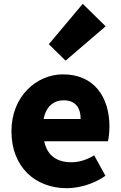

<svg xmlns="http://www.w3.org/2000/svg" viewBox="-20 -973 636 1007"><path d="M324 -655 534 -835 414 -953 236 -741ZM330 14C396 14 474 -9 533 -51L474 -158C433 -134 395 -122 354 -122C282 -122 228 -154 212 -232H546C550 -246 554 -277 554 -309C554 -464 474 -583 310 -583C173 -583 40 -469 40 -285C40 -96 166 14 330 14ZM209 -349C221 -416 264 -447 313 -447C378 -447 403 -405 403 -349Z"/></svg>

Font: Noto Sans JP Black
Style: Regular
Weight: 900
Designer: Ryoko NISHIZUKA  (kana, bopomofo & ideographs); Paul D. Hunt (Latin, Greek & Cyrillic); Sandoll Communications , Soo-you
Foundry: Adobe
Version: Version 2.002;hotconv 1.0.116;makeotfexe 2.5.65601